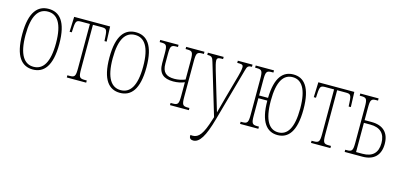

<svg xmlns="http://www.w3.org/2000/svg" viewBox="-69 -999 3555 1702"><g transform="rotate(15 1708.0 -148.0)"><path d="M210 10C309 10 380 -63 380 -269C380 -475 309 -546 210 -546C111 -546 40 -475 40 -269C40 -63 111 10 210 10ZM210 -15C126 -15 70 -88 70 -269C70 -450 124 -521 210 -521C294 -521 350 -450 350 -269C350 -88 296 -15 210 -15Z M521 0H699V-20H679C632 -20 624 -31 624 -105V-511H701C747 -511 754 -505 758 -434L760 -398H780L775 -536H445L440 -398H460L462 -434C466 -505 473 -511 519 -511H596V-105C596 -31 588 -20 541 -20H521Z M1010 10C1109 10 1180 -63 1180 -269C1180 -475 1109 -546 1010 -546C911 -546 840 -475 840 -269C840 -63 911 10 1010 10ZM1010 -15C926 -15 870 -88 870 -269C870 -450 924 -521 1010 -521C1094 -521 1150 -450 1150 -269C1150 -88 1096 -15 1010 -15Z M1468 0H1641V-20H1626C1579 -20 1571 -31 1571 -105V-431C1571 -505 1579 -516 1626 -516H1641V-536H1473V-516H1488C1535 -516 1543 -505 1543 -431V-255C1516 -243 1477 -235 1445 -235C1369 -235 1333 -265 1333 -345V-431C1333 -505 1340 -516 1388 -516H1403V-536H1235V-516H1250C1297 -516 1305 -505 1305 -431V-340C1305 -247 1352 -210 1440 -210C1479 -210 1515 -218 1543 -230V-105C1543 -31 1535 -20 1488 -20H1468Z M1747 250C1804 250 1848 182 1895 12L2029 -468C2039 -503 2043 -516 2080 -516H2082V-536H1947V-516H1967C1997 -516 2002 -505 2002 -490C2002 -469 1994 -434 1986 -406L1928 -198C1912 -140 1898 -89 1887 -45C1874 -89 1858 -140 1841 -198L1779 -406C1771 -434 1761 -469 1761 -490C1761 -505 1769 -516 1797 -516H1817V-536H1672V-516H1677C1713 -516 1721 -506 1732 -468L1873 2L1864 30C1823 163 1788 210 1732 210C1723 210 1716 209 1712 208C1711 212 1711 215 1711 218C1711 240 1726 250 1747 250Z M2456 10C2552 10 2621 -63 2621 -269C2621 -475 2552 -546 2456 -546C2363 -546 2295 -479 2291 -287H2209V-431C2209 -505 2217 -516 2264 -516H2279V-536H2111V-516H2125C2173 -516 2181 -505 2181 -431V-105C2181 -31 2173 -20 2126 -20H2111V0H2279V-20H2264C2217 -20 2209 -31 2209 -105V-262H2291C2291 -63 2360 10 2456 10ZM2456 -15C2375 -15 2321 -88 2321 -269C2321 -450 2373 -521 2456 -521C2537 -521 2591 -450 2591 -269C2591 -88 2539 -15 2456 -15Z M2762 0H2940V-20H2920C2873 -20 2865 -31 2865 -105V-511H2942C2988 -511 2995 -505 2999 -434L3001 -398H3021L3016 -536H2686L2681 -398H2701L2703 -434C2707 -505 2714 -511 2760 -511H2837V-105C2837 -31 2829 -20 2782 -20H2762Z M3071 0H3233C3339 0 3396 -57 3396 -160C3396 -262 3339 -318 3233 -318H3169V-431C3169 -505 3177 -516 3224 -516H3239V-536H3071V-516H3086C3133 -516 3141 -505 3141 -431V-105C3141 -31 3133 -20 3086 -20H3071ZM3169 -25V-293H3228C3320 -293 3366 -246 3366 -160C3366 -71 3320 -25 3228 -25Z"/></g></svg>

Font: Noto Serif ExtraCondensed Thin
Style: Regular
Weight: 100
Width: 2
Designer: Monotype Design Team
Foundry: Monotype Imaging Inc.
Version: Version 2.013